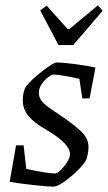

<svg xmlns="http://www.w3.org/2000/svg" viewBox="-20 -687 403 716"><path d="M125 -341Q125 -319 142.5 -302.5Q160 -286 199 -261Q250 -227 280 -199.5Q310 -172 310 -139Q310 -128 307.5 -113.5Q305 -99 301 -90Q285 -62 242 -26.5Q199 9 179 9Q158 9 104 3Q50 -3 16 -9L40 -145H68L78 -57Q159 -40 186 -40Q193 -40 206.5 -53Q220 -66 230.5 -83Q241 -100 241 -112Q241 -132 219.5 -154Q198 -176 153 -203Q107 -229 86 -254.5Q65 -280 65 -313Q65 -345 77 -365Q97 -390 138 -422Q179 -454 191 -454Q214 -454 263 -447.5Q312 -441 336 -435L314 -320H287L276 -393Q251 -399 221.5 -404Q192 -409 181 -409Q173 -409 159.5 -399Q146 -389 135.5 -373.5Q125 -358 125 -341ZM130 -648 154 -666 232 -579H239L345 -667L363 -647L253 -519H198Z"/></svg>

Font: Grenze Light
Style: Italic
Weight: 300
Italic angle: -10°
Designer: Renata Polastri
Foundry: Omnibus-Type
Version: Version 1.002; ttfautohint (v1.8)